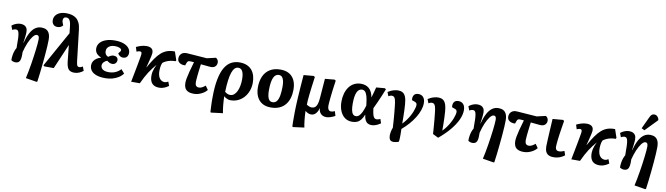

<svg xmlns="http://www.w3.org/2000/svg" viewBox="-44 -1628 9270 2671"><g transform="rotate(10 4591.0 -293.0)"><path d="M492 230 337.5 204.5Q347.5 161 357.5 109.2Q367.5 57.5 376.5 2Q385.5 -53.5 393.2 -107.8Q401 -162 406.7 -210.8Q412.5 -259.5 415.7 -297.5Q419 -335.5 419 -358.5Q419 -387 410.5 -400.2Q402 -413.5 383.5 -413.5Q370.5 -413.5 356.5 -403.5Q342.5 -393.5 328.5 -375.2Q314.5 -357 300.5 -332Q286.5 -307 273.8 -277Q261 -247 250 -213Q239 -179 230 -143.5Q231.5 -103.5 229 -73.7Q226.5 -44 218.5 -24.5Q210.5 -5 194.8 4.5Q179 14 154 14Q135.5 14 118 6.7Q100.5 -0.5 95 -7Q95 -44.5 100 -76.5Q105 -108.5 114.5 -135.8Q124 -163 137.5 -185.5Q137 -212 136.7 -232.8Q136.5 -253.5 136.2 -269.3Q136 -285 136 -297.8Q136 -310.5 135.5 -321.5Q133.5 -364.5 128.2 -390.2Q123 -416 112.7 -427.2Q102.5 -438.5 83.5 -438.5Q71.5 -438.5 59.5 -434.5Q47.5 -430.5 34.5 -422.5L12.5 -479Q29.5 -493.5 50 -504Q70.5 -514.5 92.2 -520.3Q114 -526 135.5 -526Q165 -526 187 -516.3Q209 -506.5 221.8 -485Q234.5 -463.5 234.5 -427.5Q234.5 -416 233.5 -401.5Q232.5 -387 230.5 -368.3Q228.5 -349.5 225.3 -326Q222 -302.5 217.5 -273.5L220 -272.5Q243.5 -359 273.5 -415Q303.5 -471 342.5 -498.5Q381.5 -526 431.5 -526Q471 -526 499 -511Q527 -496 542.3 -462.5Q557.5 -429 557.5 -373.5Q557.5 -336.5 554.3 -281.8Q551 -227 545.5 -162Q540 -97 533 -28.5Q526 40 518.5 105.2Q511 170.5 503 225Z M984 14Q949.5 14 926.3 1Q903 -12 889.8 -41Q876.5 -70 871 -118L847 -350L843.5 -345.5L695.5 0H564.5L547.5 -12.5L827.5 -515.5L817.5 -605.5Q813 -651 803.8 -676.5Q794.5 -702 780.5 -712.7Q766.5 -723.5 746 -723.5Q723.5 -723.5 712.5 -710.7Q701.5 -698 701.5 -678.5Q701.5 -663 705.8 -649.5Q710 -636 716.5 -620.5L722 -608.5Q712 -593 692.5 -582.5Q673 -572 646.5 -572Q607.5 -572 586.7 -595.2Q566 -618.5 566 -654.5Q566 -691.5 586.2 -720.2Q606.5 -749 644.8 -765.5Q683 -782 737 -782Q779 -782 814.8 -772.7Q850.5 -763.5 878 -741.5Q905.5 -719.5 923.3 -682Q941 -644.5 947.5 -587.5L999 -146Q1002 -121 1006.5 -105.3Q1011 -89.5 1019 -82.3Q1027 -75 1040 -75Q1053 -75 1065 -79.3Q1077 -83.5 1091 -92L1112.5 -34Q1088.5 -14.5 1056 -0.3Q1023.5 14 984 14Z M1425.5 14Q1349.5 14 1299.5 -3.8Q1249.5 -21.5 1224.7 -53.5Q1200 -85.5 1200 -129.5Q1200 -161 1215.7 -186.8Q1231.5 -212.5 1258.5 -230.5Q1285.5 -248.5 1319 -256.5V-258.5Q1292 -269 1271.7 -284.5Q1251.5 -300 1240.5 -321.5Q1229.5 -343 1229.5 -371.5Q1229.5 -419 1259.5 -453.5Q1289.5 -488 1343.3 -507Q1397 -526 1467 -526Q1539 -526 1588.8 -508Q1638.5 -490 1664.8 -459Q1691 -428 1691 -388Q1691 -356 1672.5 -333.2Q1654 -310.5 1616.5 -310.5Q1600.5 -310.5 1586.3 -317Q1572 -323.5 1561 -334.5Q1550 -345.5 1543.5 -358Q1561 -378 1567.8 -388Q1574.5 -398 1574.5 -408Q1574.5 -424.5 1548.8 -436.7Q1523 -449 1480.5 -449Q1446.5 -449 1420.5 -438Q1394.5 -427 1379.8 -406.5Q1365 -386 1365 -356.5Q1365 -331 1378.3 -312Q1391.5 -293 1414 -285.5Q1429 -297 1448.5 -306.3Q1468 -315.5 1486 -315.5Q1516 -315.5 1532.8 -300.5Q1549.5 -285.5 1549.5 -262Q1549.5 -235 1531.8 -216.7Q1514 -198.5 1485 -198.5Q1463.5 -198.5 1445.3 -207.7Q1427 -217 1411.5 -230Q1384 -221.5 1364 -199.7Q1344 -178 1344 -151.5Q1344 -129 1356.5 -112.3Q1369 -95.5 1394 -86Q1419 -76.5 1455.5 -76.5Q1507.5 -76.5 1550.3 -94.8Q1593 -113 1626 -149L1672.5 -94.5Q1647.5 -59.5 1608.3 -35.3Q1569 -11 1522.3 1.5Q1475.5 14 1425.5 14Z M2186 14Q2140.5 14 2110 -3.5Q2079.5 -21 2065 -56Q2050.5 -91 2052 -143Q2053 -168 2058 -191Q2063 -214 2072.5 -239Q2082 -264 2096.5 -293Q2071 -263.5 2047.3 -232.7Q2023.5 -202 2001 -167.2Q1978.5 -132.5 1956.5 -91.5Q1934.5 -50.5 1911.5 0H1788.5Q1804 -77.5 1815.7 -138.7Q1827.5 -200 1836 -245.5Q1844.5 -291 1850 -322.2Q1855.5 -353.5 1858.5 -371.5Q1861.5 -389.5 1862 -395Q1864 -419.5 1857.2 -428.5Q1850.5 -437.5 1836 -437.5Q1827 -437.5 1815.2 -434.5Q1803.5 -431.5 1789.5 -425L1770 -487Q1795.5 -501 1835.3 -513.5Q1875 -526 1914.5 -526Q1963.5 -526 1988.3 -504.3Q2013 -482.5 2010 -439.5Q2009.5 -427 2003.3 -398Q1997 -369 1986.5 -327.8Q1976 -286.5 1962.5 -235L1965 -234.5Q2008 -312.5 2046.5 -367.5Q2085 -422.5 2124.8 -456.8Q2164.5 -491 2210.8 -506.3Q2257 -521.5 2315.5 -520L2355 -403.5L2349 -388.5Q2309 -389 2274.5 -381Q2240 -373 2213.8 -360.2Q2187.5 -347.5 2170 -333Q2162.5 -316.5 2158.5 -301.2Q2154.5 -286 2152.5 -268.2Q2150.5 -250.5 2149.5 -226.5Q2147.5 -183.5 2158.5 -149Q2169.5 -114.5 2192.8 -94.8Q2216 -75 2250 -75Q2260.5 -75 2272.3 -79.5Q2284 -84 2297.5 -92L2319 -34Q2302.5 -22 2281.8 -11Q2261 0 2237 7Q2213 14 2186 14Z M2677 14Q2622.5 14 2591 -2.3Q2559.5 -18.5 2546.7 -47.8Q2534 -77 2534 -114Q2534 -140 2540.7 -179Q2547.5 -218 2562.7 -276.5Q2578 -335 2602.5 -419Q2585 -421 2569 -421.7Q2553 -422.5 2541.5 -422.5Q2528.5 -422.5 2518.5 -416Q2508.5 -409.5 2501.5 -389L2489.5 -354.5Q2461 -352 2435.5 -360Q2410 -368 2394.5 -386.5Q2379 -405 2379 -433.5Q2379 -475.5 2407.5 -502Q2436 -528.5 2488.5 -525L2768.5 -504.5L2894 -533.5Q2915 -519 2922 -502.5Q2929 -486 2929 -470.5Q2929 -438 2907.3 -416.2Q2885.5 -394.5 2847 -394.5Q2837.5 -394.5 2818.3 -396.2Q2799 -398 2770.5 -401Q2742 -404 2702 -407.5Q2700 -390.5 2697.8 -373.5Q2695.5 -356.5 2693.5 -339.7Q2691.5 -323 2689.5 -306.5Q2687.5 -290 2685.8 -274.2Q2684 -258.5 2682.5 -244Q2681 -229.5 2679.8 -215.8Q2678.5 -202 2677.8 -190Q2677 -178 2676.5 -168Q2676 -158 2676 -149.5Q2676 -116 2690 -100Q2704 -84 2730 -84Q2753 -84 2774.5 -95.3Q2796 -106.5 2820.5 -127L2859.5 -72Q2839.5 -46.5 2809 -27Q2778.5 -7.5 2744.3 3.2Q2710 14 2677 14Z M2957 230 2948 225Q2946.5 194.5 2945.2 170Q2944 145.5 2943 123.2Q2942 101 2941.7 78.5Q2941.5 56 2941.5 29Q2941.5 -129 2962.3 -235.8Q2983 -342.5 3021 -406.5Q3059 -470.5 3111.8 -498.8Q3164.5 -527 3228.5 -527Q3288.5 -527 3332 -508.5Q3375.5 -490 3403.5 -456.5Q3431.5 -423 3444.8 -377.5Q3458 -332 3458 -279Q3458 -219.5 3438.8 -166.3Q3419.5 -113 3384.3 -72.5Q3349 -32 3300.3 -9Q3251.5 14 3191.5 14Q3171 14 3145 3.3Q3119 -7.5 3100.5 -26H3099.5Q3099.5 2 3101.5 34.3Q3103.5 66.5 3106.5 99Q3109.5 131.5 3113.8 160Q3118 188.5 3122.5 209.5ZM3175.5 -58Q3207.5 -58 3231.5 -78.3Q3255.5 -98.5 3271.5 -133Q3287.5 -167.5 3295.5 -210.5Q3303.5 -253.5 3303.5 -299.5Q3303.5 -350.5 3294.8 -384Q3286 -417.5 3268 -434Q3250 -450.5 3223 -450.5Q3195.5 -450.5 3173.8 -429Q3152 -407.5 3137 -363.5Q3122 -319.5 3113 -251.2Q3104 -183 3101 -89.5Q3119.5 -73.5 3137.5 -65.8Q3155.5 -58 3175.5 -58Z M3762 15.5Q3689 15.5 3639.3 -15Q3589.5 -45.5 3564 -101Q3538.5 -156.5 3538.5 -231Q3538.5 -317.5 3567.7 -384.5Q3597 -451.5 3657 -489.5Q3717 -527.5 3809 -527.5Q3881 -527.5 3930.8 -498Q3980.5 -468.5 4006.3 -413.8Q4032 -359 4032 -282Q4032 -219 4016 -164.8Q4000 -110.5 3967 -70Q3934 -29.5 3883 -7Q3832 15.5 3762 15.5ZM3774 -61Q3812 -61 3834 -90.3Q3856 -119.5 3865.5 -173.5Q3875 -227.5 3875 -301Q3875 -348 3867 -381Q3859 -414 3842.3 -432Q3825.5 -450 3797.5 -450Q3774 -450 3755.3 -437.2Q3736.5 -424.5 3723.5 -396.7Q3710.5 -369 3703.5 -324.3Q3696.5 -279.5 3696.5 -216Q3696.5 -166.5 3704.3 -131.8Q3712 -97 3729.5 -79Q3747 -61 3774 -61Z M4116.5 230 4105.5 225Q4104 199.5 4103.5 171.5Q4103 143.5 4103.2 107Q4103.5 70.5 4103.5 21.5Q4103.5 -13 4105.7 -65.3Q4108 -117.5 4111.7 -185.3Q4115.5 -253 4121.5 -334.3Q4127.5 -415.5 4135 -508L4276.5 -520.5L4294 -508Q4282 -423 4274.3 -360Q4266.5 -297 4261.3 -251Q4256 -205 4253.8 -171Q4251.5 -137 4251.5 -109.5Q4265.5 -100 4285.5 -91.8Q4305.5 -83.5 4321.5 -83.5Q4350 -83.5 4369.3 -98Q4388.5 -112.5 4399.8 -145.3Q4411 -178 4415 -232L4436.5 -508L4572 -520.5L4589 -508Q4583.5 -472 4577.8 -430.3Q4572 -388.5 4567 -346.5Q4562 -304.5 4558 -266.3Q4554 -228 4551.5 -197.8Q4549 -167.5 4549 -150Q4549 -128 4554 -111Q4559 -94 4570.3 -84.5Q4581.5 -75 4599 -75Q4610 -75 4624 -79.3Q4638 -83.5 4651 -89L4670 -25Q4656 -17 4639.8 -9.8Q4623.5 -2.5 4606.8 2.7Q4590 8 4574.8 11Q4559.5 14 4547 14Q4513.5 14 4489.5 0.5Q4465.5 -13 4452.3 -37.8Q4439 -62.5 4438 -94H4437Q4429 -62 4414.5 -37.8Q4400 -13.5 4379.8 0.2Q4359.5 14 4333 14Q4307 14 4285.3 2.7Q4263.5 -8.5 4249.5 -21H4248.5Q4248.5 3.5 4250.8 36.2Q4253 69 4256.5 103.2Q4260 137.5 4264.5 165.7Q4269 194 4273 209.5Z M4912 15Q4849 15 4805.7 -18Q4762.5 -51 4740 -108Q4717.5 -165 4717.5 -236.5Q4717.5 -297 4732.2 -349.5Q4747 -402 4775.7 -442.3Q4804.5 -482.5 4847.5 -505Q4890.5 -527.5 4946.5 -527.5Q4977.5 -527.5 5005.3 -518.8Q5033 -510 5055.8 -491.3Q5078.5 -472.5 5094.5 -441.8Q5110.5 -411 5118 -366.5H5119Q5125.5 -387.5 5132 -410.8Q5138.5 -434 5145.5 -460Q5152.5 -486 5159.5 -513.5L5280.5 -524L5297.5 -511.5Q5278 -461.5 5256.5 -411Q5235 -360.5 5213.8 -313.3Q5192.5 -266 5172 -223.5L5174.5 -199Q5181 -152.5 5189.5 -126Q5198 -99.5 5211 -88.5Q5224 -77.5 5242.5 -77.5Q5253 -77.5 5266.3 -81.8Q5279.5 -86 5293.5 -92L5313 -33.5Q5297 -21.5 5275.8 -10.8Q5254.5 0 5231.3 7Q5208 14 5184 14Q5156 14 5133.3 2Q5110.5 -10 5096 -38Q5081.5 -66 5075.5 -114H5074.5Q5057.5 -70.5 5035.5 -41.5Q5013.5 -12.5 4983.5 1.3Q4953.5 15 4912 15ZM4949 -71Q4975 -71 4995.8 -90.8Q5016.5 -110.5 5034.3 -148.3Q5052 -186 5068 -239.5L5065 -266.5Q5057.5 -332.5 5045.8 -372.5Q5034 -412.5 5016.3 -431.2Q4998.5 -450 4972.5 -450Q4948.5 -450 4930.5 -436.2Q4912.5 -422.5 4900.5 -395.2Q4888.5 -368 4882.8 -328Q4877 -288 4877 -235Q4877 -180.5 4884.5 -144Q4892 -107.5 4908 -89.3Q4924 -71 4949 -71Z M5526 191Q5491 191 5476.3 169.5Q5461.5 148 5461.5 109Q5461.5 91 5464.8 70.5Q5468 50 5473.5 30.5Q5479 11 5485 -3Q5482 -50.5 5479.7 -84.5Q5477.5 -118.5 5475 -148.8Q5472.5 -179 5469.2 -214.8Q5466 -250.5 5460.5 -301.5Q5454.5 -359 5446.5 -388.2Q5438.5 -417.5 5426.2 -428Q5414 -438.5 5394.5 -438.5Q5385 -438.5 5374 -435.2Q5363 -432 5347.5 -422.5L5325.5 -479Q5342.5 -490.5 5366 -501.3Q5389.5 -512 5416.3 -519Q5443 -526 5469 -526Q5505.5 -526 5532 -511.5Q5558.5 -497 5574.8 -459Q5591 -421 5596 -350.5Q5599 -312.5 5600.8 -265.5Q5602.5 -218.5 5603.3 -170.8Q5604 -123 5603.5 -81.5Q5633.5 -111.5 5657.5 -144.8Q5681.5 -178 5699.8 -211.3Q5718 -244.5 5730 -274.8Q5742 -305 5748 -329.5Q5754 -354 5754 -369Q5754 -386 5746.3 -396Q5738.5 -406 5717.5 -413L5681 -426Q5674 -472.5 5693.8 -499.3Q5713.5 -526 5754.5 -526Q5799.5 -526 5825 -496.5Q5850.5 -467 5850.5 -411.5Q5850.5 -365 5832.8 -313Q5815 -261 5782.3 -207.5Q5749.5 -154 5704.5 -102.8Q5659.5 -51.5 5605 -5.5Q5605.5 6 5606 24.7Q5606.5 43.5 5606.8 61Q5607 78.5 5607 88Q5607 118 5605.5 140.7Q5604 163.5 5599.5 176.5Q5579.5 184 5558.3 187.5Q5537 191 5526 191Z M6129.5 26 6051 -13Q6048 -56 6045.7 -87Q6043.5 -118 6041.2 -147.3Q6039 -176.5 6035.5 -212.8Q6032 -249 6026.5 -301.5Q6020.5 -359 6012.5 -388.2Q6004.5 -417.5 5992.2 -428Q5980 -438.5 5960.5 -438.5Q5951 -438.5 5940 -435.2Q5929 -432 5913.5 -422.5L5891.5 -479Q5908.5 -490.5 5932 -501.3Q5955.5 -512 5982.3 -519Q6009 -526 6035 -526Q6062.5 -526 6084.3 -518.3Q6106 -510.5 6122 -491.3Q6138 -472 6148 -437.8Q6158 -403.5 6162 -350.5Q6165 -312.5 6166.8 -265.5Q6168.5 -218.5 6169.3 -170.8Q6170 -123 6169.5 -81.5Q6199.5 -111.5 6223.5 -144.8Q6247.5 -178 6265.8 -211.3Q6284 -244.5 6296 -274.8Q6308 -305 6314 -329.5Q6320 -354 6320 -369Q6320 -386 6312.3 -396Q6304.5 -406 6283.5 -413L6247 -426Q6240 -472.5 6259.8 -499.3Q6279.5 -526 6320.5 -526Q6365.5 -526 6391 -496.5Q6416.5 -467 6416.5 -411.5Q6416.5 -349.5 6383.3 -277Q6350 -204.5 6286 -127.7Q6222 -51 6129.5 26Z M6948 230 6793.5 204.5Q6803.5 161 6813.5 109.2Q6823.5 57.5 6832.5 2Q6841.5 -53.5 6849.2 -107.8Q6857 -162 6862.7 -210.8Q6868.5 -259.5 6871.7 -297.5Q6875 -335.5 6875 -358.5Q6875 -387 6866.5 -400.2Q6858 -413.5 6839.5 -413.5Q6826.5 -413.5 6812.5 -403.5Q6798.5 -393.5 6784.5 -375.2Q6770.5 -357 6756.5 -332Q6742.5 -307 6729.8 -277Q6717 -247 6706 -213Q6695 -179 6686 -143.5Q6687.5 -103.5 6685 -73.7Q6682.5 -44 6674.5 -24.5Q6666.5 -5 6650.8 4.5Q6635 14 6610 14Q6591.5 14 6574 6.7Q6556.5 -0.5 6551 -7Q6551 -44.5 6556 -76.5Q6561 -108.5 6570.5 -135.8Q6580 -163 6593.5 -185.5Q6593 -212 6592.7 -232.8Q6592.5 -253.5 6592.2 -269.3Q6592 -285 6592 -297.8Q6592 -310.5 6591.5 -321.5Q6589.5 -364.5 6584.2 -390.2Q6579 -416 6568.7 -427.2Q6558.5 -438.5 6539.5 -438.5Q6527.5 -438.5 6515.5 -434.5Q6503.5 -430.5 6490.5 -422.5L6468.5 -479Q6485.5 -493.5 6506 -504Q6526.5 -514.5 6548.2 -520.3Q6570 -526 6591.5 -526Q6621 -526 6643 -516.3Q6665 -506.5 6677.8 -485Q6690.5 -463.5 6690.5 -427.5Q6690.5 -416 6689.5 -401.5Q6688.5 -387 6686.5 -368.3Q6684.5 -349.5 6681.3 -326Q6678 -302.5 6673.5 -273.5L6676 -272.5Q6699.5 -359 6729.5 -415Q6759.5 -471 6798.5 -498.5Q6837.5 -526 6887.5 -526Q6927 -526 6955 -511Q6983 -496 6998.3 -462.5Q7013.5 -429 7013.5 -373.5Q7013.5 -336.5 7010.3 -281.8Q7007 -227 7001.5 -162Q6996 -97 6989 -28.5Q6982 40 6974.5 105.2Q6967 170.5 6959 225Z M7337 14Q7282.5 14 7251 -2.3Q7219.5 -18.5 7206.7 -47.8Q7194 -77 7194 -114Q7194 -140 7200.7 -179Q7207.5 -218 7222.7 -276.5Q7238 -335 7262.5 -419Q7245 -421 7229 -421.7Q7213 -422.5 7201.5 -422.5Q7188.5 -422.5 7178.5 -416Q7168.5 -409.5 7161.5 -389L7149.5 -354.5Q7121 -352 7095.5 -360Q7070 -368 7054.5 -386.5Q7039 -405 7039 -433.5Q7039 -475.5 7067.5 -502Q7096 -528.5 7148.5 -525L7428.5 -504.5L7554 -533.5Q7575 -519 7582 -502.5Q7589 -486 7589 -470.5Q7589 -438 7567.3 -416.2Q7545.5 -394.5 7507 -394.5Q7497.5 -394.5 7478.3 -396.2Q7459 -398 7430.5 -401Q7402 -404 7362 -407.5Q7360 -390.5 7357.8 -373.5Q7355.5 -356.5 7353.5 -339.7Q7351.5 -323 7349.5 -306.5Q7347.5 -290 7345.8 -274.2Q7344 -258.5 7342.5 -244Q7341 -229.5 7339.8 -215.8Q7338.5 -202 7337.8 -190Q7337 -178 7336.5 -168Q7336 -158 7336 -149.5Q7336 -116 7350 -100Q7364 -84 7390 -84Q7413 -84 7434.5 -95.3Q7456 -106.5 7480.5 -127L7519.5 -72Q7499.5 -46.5 7469 -27Q7438.5 -7.5 7404.3 3.2Q7370 14 7337 14Z M7755 14Q7717 14 7693 3.2Q7669 -7.5 7655.7 -26Q7642.5 -44.5 7637.5 -68.8Q7632.5 -93 7632.5 -119.5Q7632.5 -124.5 7632.5 -131.5Q7632.5 -138.5 7633 -147.5Q7633.5 -156.5 7634 -167.8Q7634.5 -179 7635 -192.3Q7635.5 -205.5 7636.2 -221.5Q7637 -237.5 7638 -256Q7639 -274.5 7640 -295.5Q7641 -316.5 7642.5 -340.3Q7644 -364 7645.5 -390.5Q7647 -417 7648.5 -446.5Q7650 -476 7652 -508L7798 -520.5L7815 -508Q7805.5 -452 7797.8 -402.5Q7790 -353 7784 -311.5Q7778 -270 7774.3 -236.3Q7770.5 -202.5 7768.5 -178Q7766.5 -153.5 7766.5 -138Q7766.5 -119 7771.8 -106Q7777 -93 7788.5 -86.5Q7800 -80 7818 -80Q7836 -80 7855.5 -85.3Q7875 -90.5 7892.5 -98.5L7912 -40Q7889 -22 7864.3 -10Q7839.5 2 7812.3 8Q7785 14 7755 14Z M8404 14Q8358.5 14 8328 -3.5Q8297.5 -21 8283 -56Q8268.5 -91 8270 -143Q8271 -168 8276 -191Q8281 -214 8290.5 -239Q8300 -264 8314.5 -293Q8289 -263.5 8265.3 -232.7Q8241.5 -202 8219 -167.2Q8196.5 -132.5 8174.5 -91.5Q8152.5 -50.5 8129.5 0H8006.5Q8022 -77.5 8033.7 -138.7Q8045.5 -200 8054 -245.5Q8062.5 -291 8068 -322.2Q8073.5 -353.5 8076.5 -371.5Q8079.5 -389.5 8080 -395Q8082 -419.5 8075.2 -428.5Q8068.5 -437.5 8054 -437.5Q8045 -437.5 8033.2 -434.5Q8021.5 -431.5 8007.5 -425L7988 -487Q8013.5 -501 8053.3 -513.5Q8093 -526 8132.5 -526Q8181.5 -526 8206.3 -504.3Q8231 -482.5 8228 -439.5Q8227.5 -427 8221.3 -398Q8215 -369 8204.5 -327.8Q8194 -286.5 8180.5 -235L8183 -234.5Q8226 -312.5 8264.5 -367.5Q8303 -422.5 8342.8 -456.8Q8382.5 -491 8428.8 -506.3Q8475 -521.5 8533.5 -520L8573 -403.5L8567 -388.5Q8527 -389 8492.5 -381Q8458 -373 8431.8 -360.2Q8405.5 -347.5 8388 -333Q8380.5 -316.5 8376.5 -301.2Q8372.5 -286 8370.5 -268.2Q8368.5 -250.5 8367.5 -226.5Q8365.5 -183.5 8376.5 -149Q8387.5 -114.5 8410.8 -94.8Q8434 -75 8468 -75Q8478.5 -75 8490.3 -79.5Q8502 -84 8515.5 -92L8537 -34Q8520.5 -22 8499.8 -11Q8479 0 8455 7Q8431 14 8404 14Z M9090 230 8935.5 204.5Q8945.5 161 8955.5 109.2Q8965.5 57.5 8974.5 2Q8983.5 -53.5 8991.2 -107.8Q8999 -162 9004.7 -210.8Q9010.5 -259.5 9013.7 -297.5Q9017 -335.5 9017 -358.5Q9017 -387 9008.5 -400.2Q9000 -413.5 8981.5 -413.5Q8968.5 -413.5 8954.5 -403.5Q8940.5 -393.5 8926.5 -375.2Q8912.5 -357 8898.5 -332Q8884.5 -307 8871.8 -277Q8859 -247 8848 -213Q8837 -179 8828 -143.5Q8829.5 -103.5 8827 -73.7Q8824.5 -44 8816.5 -24.5Q8808.5 -5 8792.8 4.5Q8777 14 8752 14Q8733.5 14 8716 6.7Q8698.5 -0.5 8693 -7Q8693 -44.5 8698 -76.5Q8703 -108.5 8712.5 -135.8Q8722 -163 8735.5 -185.5Q8735 -212 8734.7 -232.8Q8734.5 -253.5 8734.2 -269.3Q8734 -285 8734 -297.8Q8734 -310.5 8733.5 -321.5Q8731.5 -364.5 8726.2 -390.2Q8721 -416 8710.7 -427.2Q8700.5 -438.5 8681.5 -438.5Q8669.5 -438.5 8657.5 -434.5Q8645.5 -430.5 8632.5 -422.5L8610.5 -479Q8627.5 -493.5 8648 -504Q8668.5 -514.5 8690.2 -520.3Q8712 -526 8733.5 -526Q8763 -526 8785 -516.3Q8807 -506.5 8819.8 -485Q8832.5 -463.5 8832.5 -427.5Q8832.5 -416 8831.5 -401.5Q8830.5 -387 8828.5 -368.3Q8826.5 -349.5 8823.3 -326Q8820 -302.5 8815.5 -273.5L8818 -272.5Q8841.5 -359 8871.5 -415Q8901.5 -471 8940.5 -498.5Q8979.5 -526 9029.5 -526Q9069 -526 9097 -511Q9125 -496 9140.3 -462.5Q9155.5 -429 9155.5 -373.5Q9155.5 -336.5 9152.3 -281.8Q9149 -227 9143.5 -162Q9138 -97 9131 -28.5Q9124 40 9116.5 105.2Q9109 170.5 9101 225ZM8938 -575 8895 -595.5 8973 -763Q8986 -791 8999.8 -803.3Q9013.5 -815.5 9036.5 -815.5Q9060.5 -815.5 9076.5 -801Q9092.5 -786.5 9102.5 -761V-745Z"/></g></svg>

Font: Literata
Style: Italic
Weight: 400
Italic angle: -2°
Designer: Latin by Veronika Burian and Jose Scaglione. Greek by Irene Vlachou. Cyrillic by Vera Evstafieva
Foundry: TypeTogether
Version: Version 3.103;gftools[0.9.29]